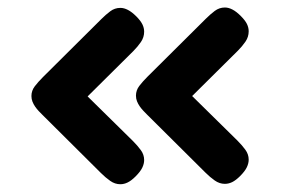

<svg xmlns="http://www.w3.org/2000/svg" viewBox="-20 -549 785 504"><path d="M91.8 -247.1Q86.9 -252 81.8 -257.3Q76.7 -262.7 72.3 -269Q67.9 -275.4 65.2 -282.2Q62.5 -289.1 62.5 -296.9Q62.5 -311 71.3 -322.5Q80.1 -334 92.8 -346.7L246.1 -499Q257.3 -510.3 269.3 -519.3Q281.2 -528.3 295.9 -528.3Q305.7 -528.3 315.9 -522.9Q326.2 -517.6 337.9 -505.9Q349.1 -494.6 353.8 -485.1Q358.4 -475.6 358.4 -465.8Q358.4 -451.2 349.9 -438.7Q341.3 -426.3 330.1 -415L210 -295.9L329.1 -178.7Q340.8 -167 349.6 -155Q358.4 -143.1 358.4 -128.9Q358.4 -119.1 353.5 -108.9Q348.6 -98.6 335.9 -85.9Q324.7 -74.7 315.2 -70.1Q305.7 -65.4 295.9 -65.4Q281.7 -65.4 269.3 -74.2Q256.8 -83 245.1 -94.7ZM366.2 -248Q361.3 -252.9 356.2 -258.3Q351.1 -263.7 346.7 -270Q342.3 -276.4 339.6 -283.2Q336.9 -290 336.9 -297.9Q336.9 -312 345.7 -323.5Q354.5 -335 367.2 -347.7L520.5 -500Q531.7 -511.2 543.7 -520.3Q555.7 -529.3 570.3 -529.3Q580.1 -529.3 590.3 -523.9Q600.6 -518.6 612.3 -506.8Q623.5 -495.6 628.2 -486.1Q632.8 -476.6 632.8 -466.8Q632.8 -452.1 624.3 -439.7Q615.7 -427.2 604.5 -416L484.4 -296.9L603.5 -179.7Q615.2 -168 624 -156Q632.8 -144 632.8 -129.9Q632.8 -120.1 627.9 -109.9Q623 -99.6 610.4 -86.9Q599.1 -75.7 589.6 -71Q580.1 -66.4 570.3 -66.4Q556.2 -66.4 543.7 -75.2Q531.2 -84 519.5 -95.7Z"/></svg>

Font: Concert One
Style: Regular
Weight: 400
Version: Version 1.003